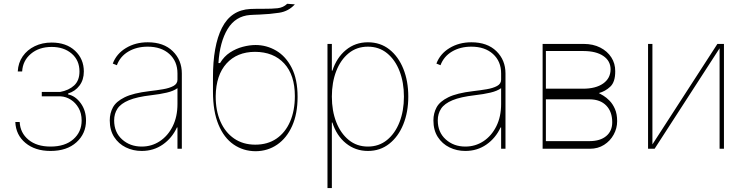

<svg xmlns="http://www.w3.org/2000/svg" viewBox="-20 -774 3883 999"><path d="M59.7 -139.2H82.4Q85.2 -82.4 128.2 -46.9Q171.2 -11.4 242.9 -11.4Q318.2 -11.4 361.5 -49.4Q404.8 -87.4 404.8 -147Q404.8 -184.3 389 -212Q373.2 -239.7 348.2 -255.5Q323.2 -271.3 295.5 -272.7H197.4V-295.5H292.6Q338.4 -304 365.9 -329.5Q393.5 -355.1 393.5 -402Q393.5 -460.2 353 -495Q312.5 -529.8 248.6 -529.8Q183.2 -529.8 140.8 -494.1Q98.4 -458.5 95.2 -402H72.4Q74.6 -447.1 98.2 -481Q121.8 -514.9 160.9 -533.7Q199.9 -552.6 248.6 -552.6Q324.9 -552.6 370.6 -509.8Q416.2 -467 416.2 -402Q416.2 -359 393.8 -329Q371.4 -299 334.5 -287.6V-282.7Q372.5 -274.9 400 -237Q427.6 -199.2 427.6 -147Q427.6 -78.8 377.8 -33.7Q328.1 11.4 242.9 11.4Q162.6 11.4 112.6 -30.2Q62.5 -71.7 59.7 -139.2Z M717.3 11.4Q672.6 11.4 634.8 -7.1Q596.9 -25.6 574 -61.1Q551.1 -96.6 551.1 -147.7Q551.1 -184.7 567.6 -215.4Q584.2 -246.1 628.7 -267.9Q673.3 -289.8 757.1 -299.7Q794.7 -304 828.1 -309.7Q861.5 -315.3 882.5 -326.7Q903.4 -338.1 903.4 -359.4V-392Q903.4 -454.9 861.2 -493.1Q818.9 -531.2 748.6 -531.2Q691.1 -531.2 648.1 -505.9Q605.1 -480.5 588.1 -434.7L566.8 -443.2Q585.9 -494.3 635.3 -524.1Q684.7 -554 748.6 -554Q831.7 -554 878.9 -507.6Q926.1 -461.3 926.1 -392V0H903.4V-110.8H900.6Q875 -55.4 827.1 -22Q779.1 11.4 717.3 11.4ZM717.3 -11.4Q769.2 -11.4 811.4 -39.2Q853.7 -67.1 878.6 -117Q903.4 -166.9 903.4 -233V-315.3Q883.2 -300.4 847.8 -292.1Q812.5 -283.7 765.6 -278.4Q692.5 -269.9 650.6 -252.5Q608.7 -235.1 591.3 -208.8Q573.9 -182.5 573.9 -147.7Q573.9 -85.9 615.2 -48.7Q656.6 -11.4 717.3 -11.4Z M1474.4 -754.3 1514.2 -751.4Q1481.5 -715.2 1432.9 -707.7Q1384.2 -700.3 1330.3 -698.2Q1318.2 -697.8 1305.8 -697.3Q1293.3 -696.7 1281.2 -696Q1205.3 -690.3 1164.4 -623.2Q1123.6 -556.1 1116.5 -446H1125Q1145.6 -480.5 1176.8 -500.9Q1208.1 -521.3 1243.3 -530.5Q1278.4 -539.8 1309.7 -539.8Q1367.2 -539.8 1417.1 -510.5Q1467 -481.2 1497.7 -421.3Q1528.4 -361.5 1528.4 -269.9Q1528.4 -181.8 1500 -118.6Q1471.6 -55.4 1422.2 -21.5Q1372.9 12.4 1309.7 12.8Q1245.7 12.4 1195.5 -22.2Q1145.2 -56.8 1116.7 -125.7Q1088.1 -194.6 1088.1 -296.9V-369.3Q1087.7 -536.2 1134.9 -629.3Q1182.2 -722.3 1282.7 -727.3Q1302.2 -728.3 1319.6 -728.3Q1337 -728.3 1352.6 -728.3Q1394.5 -728 1424.2 -731.2Q1453.8 -734.4 1474.4 -754.3ZM1308.2 -21.3Q1372.5 -21.3 1418.5 -52.7Q1464.5 -84.2 1489.3 -141.2Q1514.2 -198.2 1514.2 -274.1Q1514.2 -383.5 1458.8 -443.7Q1403.4 -503.9 1306.8 -504.3Q1213.1 -503.9 1158.6 -443.7Q1104 -383.5 1102.3 -274.1Q1101.9 -198.5 1127 -141.7Q1152 -84.9 1198.3 -53.1Q1244.7 -21.3 1308.2 -21.3Z M1683.9 204.5V-545.5H1706.7V-406.2H1709.5Q1731.5 -474.1 1780 -514Q1828.5 -554 1894.2 -554Q1958.8 -554 2005.9 -516.9Q2052.9 -479.8 2078.7 -415.8Q2104.4 -351.9 2104.4 -271.3Q2104.4 -191.1 2078.5 -127.1Q2052.6 -63.2 2005.3 -25.9Q1958.1 11.4 1894.2 11.4Q1829.2 11.4 1780 -28.4Q1730.8 -68.2 1709.5 -136.4H1706.7V204.5ZM1706.7 -271.3Q1706.7 -197.4 1729.6 -138.7Q1752.5 -79.9 1794.6 -45.6Q1836.6 -11.4 1894.2 -11.4Q1951.7 -11.4 1993.8 -45.6Q2035.9 -79.9 2058.8 -138.7Q2081.7 -197.4 2081.7 -271.3Q2081.7 -345.2 2058.9 -403.9Q2036.2 -462.7 1994.1 -497Q1952.1 -531.2 1894.2 -531.2Q1836.3 -531.2 1794.2 -497Q1752.1 -462.7 1729.4 -403.9Q1706.7 -345.2 1706.7 -271.3Z M2401.3 11.4Q2356.5 11.4 2318.7 -7.1Q2280.9 -25.6 2258 -61.1Q2235.1 -96.6 2235.1 -147.7Q2235.1 -184.7 2251.6 -215.4Q2268.1 -246.1 2312.7 -267.9Q2357.2 -289.8 2441.1 -299.7Q2478.7 -304 2512.1 -309.7Q2545.5 -315.3 2566.4 -326.7Q2587.4 -338.1 2587.4 -359.4V-392Q2587.4 -454.9 2545.1 -493.1Q2502.8 -531.2 2432.5 -531.2Q2375 -531.2 2332 -505.9Q2289.1 -480.5 2272 -434.7L2250.7 -443.2Q2269.9 -494.3 2319.2 -524.1Q2368.6 -554 2432.5 -554Q2515.6 -554 2562.9 -507.6Q2610.1 -461.3 2610.1 -392V0H2587.4V-110.8H2584.5Q2558.9 -55.4 2511 -22Q2463.1 11.4 2401.3 11.4ZM2401.3 -11.4Q2453.1 -11.4 2495.4 -39.2Q2537.6 -67.1 2562.5 -117Q2587.4 -166.9 2587.4 -233V-315.3Q2567.1 -300.4 2531.8 -292.1Q2496.4 -283.7 2449.6 -278.4Q2376.4 -269.9 2334.5 -252.5Q2292.6 -235.1 2275.2 -208.8Q2257.8 -182.5 2257.8 -147.7Q2257.8 -85.9 2299.2 -48.7Q2340.6 -11.4 2401.3 -11.4Z M2803.3 0V-545.5H3016.3Q3066.1 -545.5 3103.2 -526.5Q3140.3 -507.5 3160.9 -475.3Q3181.5 -443.2 3181.1 -403.4Q3181.5 -347.7 3155.5 -323.2Q3129.6 -298.7 3095.9 -289.8Q3104 -285.5 3119.7 -276.1Q3135.3 -266.7 3151.8 -249.8Q3168.3 -233 3179.7 -206.9Q3191.1 -180.8 3191.1 -143.5Q3191.1 -106.5 3173.1 -73.7Q3155.2 -40.8 3123.2 -20.4Q3091.3 0 3049 0ZM2820.3 -39.8H3049Q3103.3 -40.1 3134.4 -66.2Q3165.5 -92.3 3165.5 -137.8Q3165.5 -192.8 3134.4 -224.8Q3103.3 -256.7 3049 -257.1H2820.3ZM2820.3 -312.5H3013.5Q3079.9 -312.5 3118.3 -339.5Q3156.6 -366.5 3157 -413.4Q3156.6 -457.4 3119.1 -482.8Q3081.7 -508.2 3016.3 -508.5H2820.3Z M3374.6 -22.7 3712.7 -545.5H3746.8V0H3724.1V-522.7L3386 0H3351.9V-545.5H3374.6Z"/></svg>

Font: Inter Thin BETA
Style: Regular
Weight: 100
Designer: Rasmus Andersson
Foundry: rsms
Version: Version 3.011;git-f93a4a705